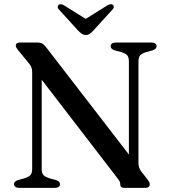

<svg xmlns="http://www.w3.org/2000/svg" viewBox="-20 -905 816 925"><path d="M269 -18Q269 -10 262.8 -5Q256.5 0 244 0H73Q60 0 53.8 -5Q47.5 -10 47.5 -18Q47.5 -31 66.5 -37.5L96.5 -45.5Q119 -53 127 -62Q135 -71 135 -91.5V-557Q135 -571.5 131 -581.5Q127 -591.5 111.5 -609.5L67.5 -663Q61 -671.5 58.5 -676.2Q56 -681 56 -685.5Q56 -692.5 61.2 -696.2Q66.5 -700 75.5 -700H162.5Q174.5 -700 183 -695.5Q191.5 -691 201 -679L621.5 -134L601 -91V-608.5Q601 -628.5 593.5 -637.8Q586 -647 562.5 -654.5L532 -662.5Q513 -669.5 513 -682Q513 -690.5 519.2 -695.2Q525.5 -700 538 -700H709.5Q722 -700 728.2 -695.2Q734.5 -690.5 734.5 -682Q734.5 -669 715.5 -662.5L686 -654.5Q663 -647.5 655 -638.2Q647 -629 647 -608.5V-123Q647 -108.5 650 -99.2Q653 -90 659 -81L690 -41.5Q697.5 -31.5 699.5 -26.2Q701.5 -21 701.5 -16Q701.5 -9 696.2 -4.5Q691 0 680.5 0H579Q559.5 0 559.5 -15.5Q559.5 -23.5 556.8 -29.8Q554 -36 540.5 -53.5L145 -567.5L181 -595V-91.5Q181 -71.5 188.5 -62.5Q196 -53.5 220 -45.5L250 -37.5Q269 -31 269 -18ZM413 -801.5 289 -879Q272.5 -889 262.5 -881.5Q258.5 -878 258 -872Q257.5 -866 264 -859L357 -757Q366.5 -747.5 374.5 -742Q382.5 -736.5 393.5 -736.5Q404.5 -736.5 412 -742Q419.5 -747.5 429 -757L522 -859Q528.5 -866 528.2 -872Q528 -878 524 -881.5Q514 -889 497 -879L373 -801.5Z"/></svg>

Font: Fraunces 16pt
Style: Regular
Weight: 400
Version: Version 1.000;[b76b70a41]